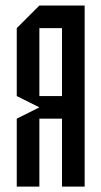

<svg xmlns="http://www.w3.org/2000/svg" viewBox="-20 -687 373 707"><path d="M208.3 0V-250H125V0H41.7V-250L125 -291.7L41.7 -333.3V-583.3L125 -666.7H291.7V0ZM208.3 -333.3V-583.3H125V-333.3Z"/></svg>

Font: Yulong
Style: Regular
Weight: 400
Designer: GGBotNet
Foundry: f0n7.com
Version: 1.00